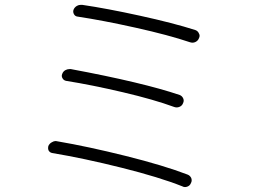

<svg xmlns="http://www.w3.org/2000/svg" viewBox="-20 -758 1040 782"><path d="M295.9 -690.4Q286.1 -691.4 281.2 -700.2Q276.4 -709 279.3 -717.8Q283.2 -728.5 293.9 -734.4Q300.8 -738.3 309.6 -738.3Q312.5 -738.3 314.5 -738.3Q415 -723.6 550.8 -693.8Q686.5 -664.1 775.4 -635.7Q786.1 -631.8 790 -622.1Q793 -617.2 793 -612.3Q793 -607.4 790 -601.6Q786.1 -591.8 775.9 -586.9Q765.6 -582 753.9 -585.9Q667 -615.2 533.2 -645Q399.4 -674.8 295.9 -690.4ZM249 -428.7Q239.3 -430.7 234.4 -439.5Q229.5 -448.2 233.4 -457Q237.3 -467.8 247.1 -472.7Q254.9 -476.6 262.7 -476.6Q265.6 -476.6 268.6 -476.6Q561.5 -421.9 711.9 -371.1Q721.7 -367.2 726.1 -357.4Q730.5 -347.7 725.6 -337.9Q721.7 -327.1 710.9 -322.8Q700.2 -318.4 689.5 -322.3Q607.4 -352.5 480.5 -382.3Q353.5 -412.1 249 -428.7ZM192.4 -134.8Q182.6 -136.7 177.7 -145.5Q175.8 -150.4 175.8 -155.3Q175.8 -159.2 176.8 -163.1Q181.6 -173.8 191.4 -178.7Q199.2 -183.6 207 -183.6Q210 -183.6 212.9 -182.6Q338.9 -161.1 493.2 -122.6Q647.5 -84 744.1 -46.9Q753.9 -43 758.8 -33.2Q760.7 -28.3 760.7 -23.4Q760.7 -17.6 757.8 -12.7Q753.9 -2 743.2 2Q738.3 3.9 733.4 3.9Q727.5 3.9 722.7 1Q629.9 -36.1 475.6 -74.7Q321.3 -113.3 192.4 -134.8Z"/></svg>

Font: Gen Jyuu Gothic Light
Style: Regular
Weight: 200
Designer: [Source Han Sans]
Ryoko NISHIZUKA  (kana & ideographs); Paul D. Hunt (Latin, Greek & Cyrillic); Wenlong ZHANG  (bopomofo
Version: Version 1.002.20150607